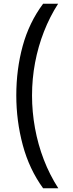

<svg xmlns="http://www.w3.org/2000/svg" viewBox="-20 -852 394 1037"><path d="M213 165Q138 62 103 -68.5Q68 -199 68 -337Q68 -477 102.5 -603.5Q137 -730 213 -832H294Q249 -762 217.5 -681.5Q186 -601 169.5 -514Q153 -427 153 -336Q153 -248 169 -160Q185 -72 216.5 10Q248 92 295 165Z"/></svg>

Font: hingl115
Style: Book
Weight: 400
Designer: Jelle Bosma - Monotype Design Team
Foundry: Monotype Imaging Inc.
Version: Version 2.003